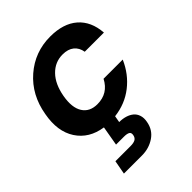

<svg xmlns="http://www.w3.org/2000/svg" viewBox="-233 -683 1068 1068"><g transform="rotate(-45 301.0 -148.5)"><path d="M30.8 -276.9Q52.7 -405.8 143.1 -484.4Q233.4 -563 355 -563Q458 -563 516.6 -512Q575.2 -460.9 582 -367.2H431.2Q425.3 -403.3 400.4 -423.6Q375.5 -443.8 333 -443.8Q273.4 -443.8 230.7 -400.1Q188 -356.4 173.8 -276.9Q159.7 -197.3 187.3 -154.1Q214.8 -110.8 274.9 -110.8Q359.4 -110.8 398.9 -187H549.8Q514.6 -106.4 449.2 -55.4Q383.8 -4.4 296.9 5.9L290 44.9Q315.9 44.9 337.9 51.5Q359.9 58.1 375.7 71Q391.6 84 398.4 105.2Q405.3 126.5 399.9 153.8Q390.6 207.5 347.2 236.8Q303.7 266.1 248 266.1H106L121.1 184.1H240.2Q264.2 184.1 277.3 177Q290.5 169.9 293.9 151.9Q297.4 134.3 286.4 127.7Q275.4 121.1 251 121.1H189L209 5.9Q107.9 -9.3 58.6 -85Q9.3 -160.6 30.8 -276.9Z"/></g></svg>

Font: SVN-Poppins SemiBold
Style: Italic
Weight: 600
Italic angle: -10°
Designer: Ninad Kale (Devanagari), Jonny Pinhorn (Latin)
Foundry: Indian Type Foundry
Version: Version 3.002 2017